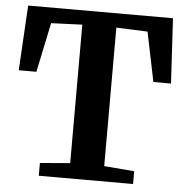

<svg xmlns="http://www.w3.org/2000/svg" viewBox="-53 -794 821 846"><g transform="rotate(5 358.0 -371.5)"><path d="M282.5 -67.5V-680L145 -674.5L99 -455.5H21L37.5 -743H678L694.5 -455.5H616.5L571.5 -674.5L433 -680V-67.5L566.5 -56.5V0H149.5V-56.5Z"/></g></svg>

Font: Merriweather 28pt
Style: Bold
Weight: 700
Version: Version 2.100